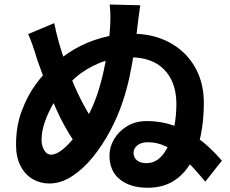

<svg xmlns="http://www.w3.org/2000/svg" viewBox="-20 -818 1040 868"><path d="M614.1 -794.1Q609.8 -768.3 606.9 -743.1Q604 -717.9 602 -704Q596.6 -653.1 587.6 -593.1Q578.7 -533 565.9 -472.7Q553.1 -412.4 535.2 -359.9Q513.4 -292.7 478 -226.4Q442.6 -160.2 398.8 -106.5Q355 -52.8 304.9 -20.7Q254.8 11.5 203.3 11.5Q162.4 11.5 128 -8.3Q93.6 -28 73.1 -67.4Q52.5 -106.7 52.5 -163.9Q52.5 -248.7 78.7 -317.8Q104.9 -387 142.8 -438.3Q174.6 -481.8 217.8 -522.3Q261 -562.9 315.7 -595.1Q370.4 -627.3 437 -646.3Q503.5 -665.2 581.5 -665.2Q649.6 -665.2 707.8 -643.3Q766 -621.4 809.5 -580.7Q853 -539.9 877.3 -482.2Q901.5 -424.5 901.5 -352Q901.5 -274.9 887.5 -205.7Q873.5 -136.5 843.1 -83.1Q812.6 -29.7 764.3 0.5Q715.9 30.8 647.2 30.8Q569.2 30.8 522.1 -6.9Q474.9 -44.5 474.9 -115Q474.9 -153.2 495.8 -188.9Q516.6 -224.5 554.6 -247.6Q592.5 -270.7 643.7 -270.7Q702.6 -270.7 753.4 -254.4Q804.1 -238 846.8 -211.5Q889.5 -185 923.6 -153.4Q957.6 -121.8 983.1 -91.8L908.1 3.3Q888.3 -20.7 861.1 -51.2Q833.8 -81.8 800.7 -109.9Q767.5 -137.9 729.3 -156.5Q691.1 -175 648.3 -175Q618.4 -175 601.1 -160.9Q583.8 -146.8 583.8 -127.7Q583.8 -106.1 598.9 -93.3Q614 -80.5 641.8 -80.5Q676.2 -80.5 701.7 -103.5Q727.2 -126.5 743.8 -165.3Q760.5 -204.2 768.9 -251.7Q777.4 -299.1 777.4 -347.9Q777.4 -399.1 762.7 -438.5Q747.9 -478 720.7 -505Q693.5 -532 655.8 -545.3Q618 -558.7 572 -558.7Q492.1 -558.7 429.9 -533.3Q367.7 -508 321.5 -467.4Q275.2 -426.8 241 -379.8Q220.9 -351.9 204.3 -318.4Q187.6 -284.8 177.7 -251Q167.9 -217.1 167.9 -185.9Q167.9 -159.6 179.5 -139.3Q191.2 -118.9 210.9 -118.9Q233.5 -118.9 262 -141.3Q290.4 -163.6 319.7 -201.9Q349 -240.2 375.3 -289.2Q401.7 -338.1 419.6 -391.3Q436.6 -442.2 449.3 -500.1Q462 -558.1 469.4 -613.2Q476.8 -668.3 478.4 -707.6Q479.6 -740.6 478.9 -757.9Q478.1 -775.1 476.1 -797.6ZM225.2 -713.3Q233.7 -670.3 246.5 -625.2Q259.4 -580.1 274.7 -537.2Q290 -494.2 305.2 -456.7Q320.4 -419.3 334.5 -390.6Q362 -333.4 388 -292.7Q413.9 -252 443.4 -214.2L365 -115.5Q348.2 -134.5 330.1 -158.1Q312 -181.7 292.9 -212.9Q273.9 -244.2 252.8 -285.1Q235.1 -321.4 216.2 -366.9Q197.3 -412.4 180.2 -459.5Q163.1 -506.6 149 -546Q143.2 -564 138.5 -579.8Q133.8 -595.5 126.7 -615.3Q119.7 -635.2 107.6 -664.1Z"/></svg>

Font: Noto Sans HK Thin
Style: Regular
Weight: 100
Designer: Ryoko NISHIZUKA 西塚涼子 (kana, bopomofo & ideographs); Paul D. Hunt (Latin, Greek & Cyrillic); Sandoll Communications 산돌커뮤니
Foundry: Adobe
Version: Version 2.004-H2;hotconv 1.0.118;makeotfexe 2.5.65603